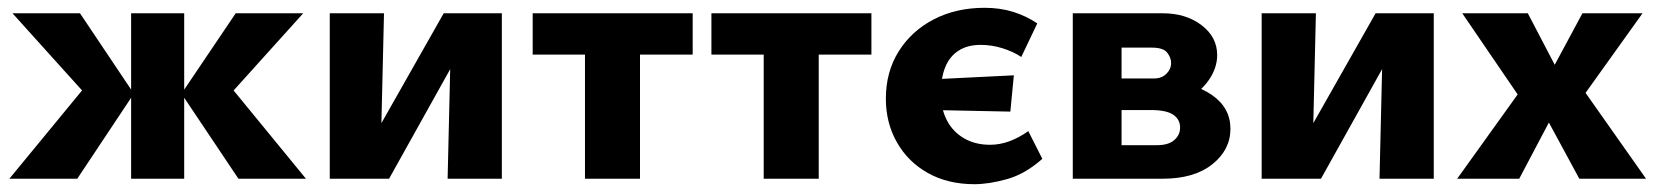

<svg xmlns="http://www.w3.org/2000/svg" viewBox="-20 -458 4241 492"><path d="M591 0 445 -218 584 -424H757L537 -180V-277L764 0ZM4 0 232 -277V-180L12 -424H185L323 -218L178 0ZM316 0V-424H452V0Z M1127 0 1137 -424H1266V0ZM825 0V-424H964L954 0ZM914 0V-66L1117 -424H1175V-355L977 0Z M1479 0V-424H1620V0ZM1345 -318V-424H1755V-318Z M1937 0V-424H2078V0ZM1803 -318V-424H2213V-318Z M2477 14Q2409 14 2358 -14.5Q2307 -43 2278.5 -93Q2250 -143 2250 -205Q2250 -274 2283 -326.5Q2316 -379 2373 -408.5Q2430 -438 2503 -438Q2543 -438 2576.5 -427.5Q2610 -417 2638 -398L2597 -312Q2576 -326 2548.5 -334.5Q2521 -343 2493 -343Q2459 -343 2436 -328Q2413 -313 2402 -285.5Q2391 -258 2391 -219Q2391 -179 2406.5 -149.5Q2422 -120 2450.5 -103.5Q2479 -87 2517 -87Q2542 -87 2566.5 -96Q2591 -105 2615 -122L2651 -51Q2607 -12 2560.5 1Q2514 14 2477 14ZM2569 -172 2326 -177 2335 -253 2578 -265Z M2729 0V-424H2959Q3019 -424 3059 -393.5Q3099 -363 3099 -317Q3099 -284 3078 -253.5Q3057 -223 3021.5 -204Q2986 -185 2943 -185L2962 -248Q3037 -248 3085 -215Q3133 -182 3133 -128Q3133 -74 3086.5 -37Q3040 0 2959 0ZM2854 -86H2945Q2974 -86 2989 -99Q3004 -112 3004 -131Q3004 -152 2986.5 -164Q2969 -176 2929 -176H2818V-257H2938Q2957 -257 2969 -269Q2981 -281 2981 -297Q2981 -310 2971 -323Q2961 -336 2931 -336H2854Z M3515 0 3525 -424H3654V0ZM3213 0V-424H3352L3342 0ZM3302 0V-66L3505 -424H3563V-355L3365 0Z M3714 0 3869 -216 3727 -424H3895L3964 -292L4035 -424H4189L4043 -220L4198 0H4027L3949 -144L3873 0Z"/></svg>

Font: Ysabeau Office ExtraBold
Style: Regular
Weight: 800
Designer: Christian Thalmann (Catharsis Fonts)
Version: Version 2.001;gftools[0.9.30]; featfreeze: tnum,lnum,ss02